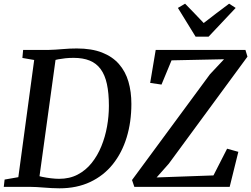

<svg xmlns="http://www.w3.org/2000/svg" viewBox="-26 -1014 1362 1042"><path d="M99.5 -743H236.5Q274.5 -744 313.5 -747.5Q352.5 -751 390.5 -751Q471 -751 527.5 -729Q584 -707 619.5 -666.5Q655 -626 671 -571Q687 -516 687 -450Q687 -352 661.5 -268.5Q636 -185 586.5 -123Q537 -61 464 -26.5Q391 8 296.5 8Q275.5 8 254.5 6.8Q233.5 5.5 213 4Q192.5 2.5 172.8 1.2Q153 0 133.5 0H-5.5L-1 -39.5L73.5 -52.5L159.5 -688.5L95.5 -699.5ZM183.5 -22 169.5 -63.5Q180.5 -59 202.8 -54.2Q225 -49.5 250.2 -46.5Q275.5 -43.5 295 -43.5Q351.5 -43.5 395.5 -66.5Q439.5 -89.5 471.5 -129.5Q503.5 -169.5 524.2 -220.5Q545 -271.5 555 -327.8Q565 -384 565 -439.5Q565 -508.5 554.2 -558Q543.5 -607.5 520.2 -639Q497 -670.5 460.8 -685.2Q424.5 -700 373.5 -700Q350.5 -700 329 -697.8Q307.5 -695.5 290.2 -692.2Q273 -689 263 -686L279.5 -719ZM703 0 690.5 -37 1113.5 -611 1190 -692.5 905 -686.5 850.5 -555 789 -564 819 -743H1306L1317 -706.5L890 -125.5L824 -51L1132.5 -62L1206.5 -207L1267.5 -190L1220.5 0ZM1035.5 -815 939.5 -971 978.5 -994Q1004 -968 1029.2 -941.8Q1054.5 -915.5 1079.5 -889Q1113.5 -915.5 1148 -941.8Q1182.5 -968 1217.5 -994L1253 -971L1106 -815Z"/></svg>

Font: Merriweather 28pt Medium
Style: Italic
Weight: 500
Italic angle: -7.8°
Version: Version 2.101